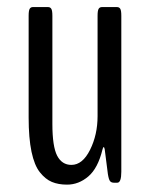

<svg xmlns="http://www.w3.org/2000/svg" viewBox="-20 -511 409 537"><path d="M167.5 5.4Q143.1 5.4 125 -2.2Q106.9 -9.8 91.6 -29.1Q76.2 -48.3 68.1 -86.7Q60.1 -125 60.1 -182.1V-466.8Q60.1 -481.4 63 -486.3Q65.9 -491.2 71.8 -491.2H114.3Q120.6 -491.2 123.5 -486.3Q126.5 -481.4 126.5 -466.8V-164.6Q126.5 -101.1 139.9 -75.4Q153.3 -49.8 179.7 -49.8Q210.9 -49.8 231.9 -92Q252.9 -134.3 252.9 -186V-466.8Q252.9 -481.4 255.9 -486.3Q258.8 -491.2 265.1 -491.2H307.1Q313.5 -491.2 316.4 -486.3Q319.3 -481.4 319.3 -466.8V-30.8Q319.3 0 308.1 0H298.3Q291.5 0 287.8 -4.4Q284.2 -8.8 281.7 -24.4L272.9 -93.3Q272 -99.6 269.5 -99.6Q268.6 -99.6 266.6 -92.8Q253.9 -40.5 227.1 -17.6Q200.2 5.4 167.5 5.4Z"/></svg>

Font: BenchNine
Style: Regular
Weight: 400
Designer: Vernon Adams
Foundry: Vernon Adams
Version: Version 1 ; ttfautohint (v0.92.18-e454-dirty) -l 8 -r 50 -G 